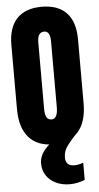

<svg xmlns="http://www.w3.org/2000/svg" viewBox="-70 -908 626 1217"><g transform="rotate(-5 243.0 -299.0)"><path d="M243.2 7.8Q140.1 7.8 85.7 -54.4Q31.2 -116.7 31.2 -234.4V-642.6Q31.2 -752.9 85.2 -810.1Q139.2 -867.2 243.2 -867.2Q347.2 -867.2 401.1 -810.1Q455.1 -752.9 455.1 -642.6V-234.4Q455.1 -116.7 400.6 -54.4Q346.2 7.8 243.2 7.8ZM244.6 -150.4Q283.7 -150.4 283.7 -226.1V-645.5Q283.7 -709 245.6 -709Q202.6 -709 202.6 -644V-225.1Q202.6 -185.1 212.4 -167.7Q222.2 -150.4 244.6 -150.4ZM323.2 269Q276.9 269 238.3 251.5Q199.7 233.9 176.5 200.9Q153.3 168 153.3 122.1Q153.3 33.2 282.2 -39.1H385.3Q357.9 -10.7 332.5 22.9Q307.1 56.6 307.1 97.2Q307.1 151.9 363.3 151.9Q387.2 151.9 419.9 140.6V249.5Q373.5 269 323.2 269Z"/></g></svg>

Font: webenart
Style: Regular
Weight: 400
Designer: Vernon Adams
Foundry: Vernon Adams
Version: Version 2.116; ttfautohint (v1.8.3)